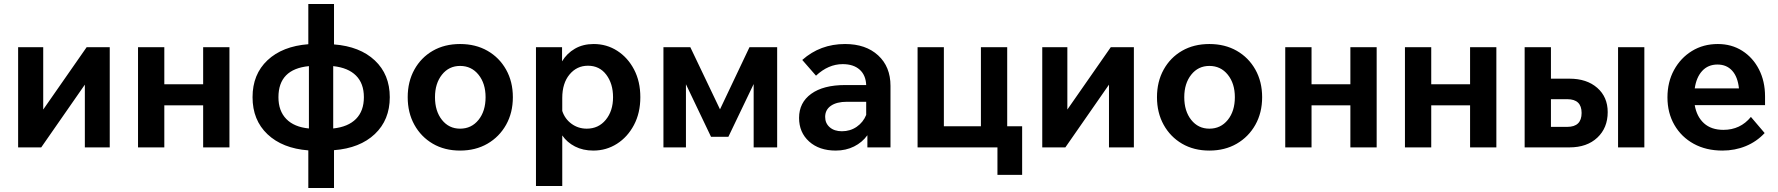

<svg xmlns="http://www.w3.org/2000/svg" viewBox="-20 -740 8929 964"><path d="M71 0V-503H197V-190L415 -503H531V0H406V-315L187 0Z M673 0V-503H805V-317H1000V-503H1132V0H1000V-211H805V0Z M1528 204V15Q1398 5 1323 -66Q1248 -137 1248 -252Q1248 -367 1323 -437.5Q1398 -508 1528 -518V-720H1657V-517Q1787 -507 1862 -436.5Q1937 -366 1937 -252Q1937 -138 1862 -67Q1787 4 1657 14V204ZM1378 -252Q1378 -183 1417.5 -142.5Q1457 -102 1531 -95V-408Q1378 -393 1378 -252ZM1807 -252Q1807 -321 1767.5 -360.5Q1728 -400 1653 -408V-95Q1728 -103 1767.5 -143Q1807 -183 1807 -252Z M2290 16Q2212 16 2153 -18.5Q2094 -53 2060.5 -113.5Q2027 -174 2027 -252Q2027 -330 2060.5 -390.5Q2094 -451 2153 -485Q2212 -519 2290 -519Q2368 -519 2427.5 -485Q2487 -451 2521 -390.5Q2555 -330 2555 -252Q2555 -174 2521 -113.5Q2487 -53 2427.5 -18.5Q2368 16 2290 16ZM2290 -94Q2347 -94 2382.5 -138Q2418 -182 2418 -252Q2418 -321 2382.5 -365Q2347 -409 2290 -409Q2234 -409 2199 -365Q2164 -321 2164 -252Q2164 -182 2199 -138Q2234 -94 2290 -94Z M2803 194H2671V-503H2802V-432Q2826 -472 2866.5 -495.5Q2907 -519 2961 -519Q3026 -519 3079 -485Q3132 -451 3163.5 -391Q3195 -331 3195 -252Q3195 -173 3163 -112.5Q3131 -52 3077.5 -18Q3024 16 2959 16Q2907 16 2867 -4.5Q2827 -25 2803 -60ZM2803 -248V-183Q2816 -143 2849.5 -118.5Q2883 -94 2926 -94Q2985 -94 3021.5 -138.5Q3058 -183 3058 -252Q3058 -320 3024 -365Q2990 -410 2932 -410Q2876 -410 2839.5 -366Q2803 -322 2803 -248Z M3311 0V-503H3446L3595 -191L3743 -503H3882V0H3764V-318L3637 -53H3550L3424 -317V0Z M4176 16Q4093 16 4042.5 -29.5Q3992 -75 3992 -148Q3992 -225 4053 -269Q4114 -313 4223 -313H4329Q4327 -363 4296 -390.5Q4265 -418 4211 -418Q4139 -418 4077 -360L4008 -439Q4098 -519 4223 -519Q4327 -519 4389 -462Q4451 -405 4451 -309V0H4335V-61Q4309 -25 4268 -4.5Q4227 16 4176 16ZM4207 -81Q4249 -81 4281.5 -103.5Q4314 -126 4329 -163V-229H4232Q4181 -229 4152 -209Q4123 -189 4123 -153Q4123 -121 4146 -101Q4169 -81 4207 -81Z M4587 0V-503H4719V-106H4905V-503H5037V-106H5112V138H4988V0Z M5213 0V-503H5339V-190L5557 -503H5673V0H5548V-315L5329 0Z M6052 16Q5974 16 5915 -18.5Q5856 -53 5822.5 -113.5Q5789 -174 5789 -252Q5789 -330 5822.5 -390.5Q5856 -451 5915 -485Q5974 -519 6052 -519Q6130 -519 6189.5 -485Q6249 -451 6283 -390.5Q6317 -330 6317 -252Q6317 -174 6283 -113.5Q6249 -53 6189.5 -18.5Q6130 16 6052 16ZM6052 -94Q6109 -94 6144.5 -138Q6180 -182 6180 -252Q6180 -321 6144.5 -365Q6109 -409 6052 -409Q5996 -409 5961 -365Q5926 -321 5926 -252Q5926 -182 5961 -138Q5996 -94 6052 -94Z M6433 0V-503H6565V-317H6760V-503H6892V0H6760V-211H6565V0Z M7034 0V-503H7166V-317H7361V-503H7493V0H7361V-211H7166V0Z M7635 0V-503H7767V-345H7860Q7947 -345 7999.5 -299Q8052 -253 8052 -177Q8052 -98 8000 -49Q7948 0 7860 0ZM8104 0V-503H8236V0ZM7849 -242H7767V-103H7849Q7921 -103 7921 -173Q7921 -242 7849 -242Z M8771 -153 8840 -72Q8800 -29 8745.5 -6.5Q8691 16 8628 16Q8546 16 8484 -18Q8422 -52 8387 -112.5Q8352 -173 8352 -251Q8352 -328 8385 -388.5Q8418 -449 8475 -484Q8532 -519 8605 -519Q8674 -519 8727.5 -485Q8781 -451 8811.5 -391.5Q8842 -332 8842 -256V-212H8489Q8499 -154 8535.5 -121Q8572 -88 8633 -88Q8718 -88 8771 -153ZM8603 -416Q8556 -416 8526.5 -384Q8497 -352 8489 -296H8711Q8705 -354 8677 -385Q8649 -416 8603 -416Z"/></svg>

Font: Wix Madefor Text
Style: Bold
Weight: 700
Designer: Dalton Maag Ltd
Foundry: Dalton Maag Ltd
Version: Version 3.100